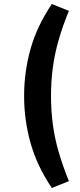

<svg xmlns="http://www.w3.org/2000/svg" viewBox="-20 -741 398 956"><path d="M238 195Q164 85 132 -29.5Q100 -144 100 -263Q100 -383 132 -497Q164 -611 238 -721L323 -687Q292 -611 272 -541.5Q252 -472 243 -404Q234 -336 234 -263Q234 -191 243 -122.5Q252 -54 272 15Q292 84 323 161Z"/></svg>

Font: Nunito Sans 12pt ExtraLight 12pt
Style: Bold
Weight: 700
Version: Version 3.101;gftools[0.9.27]